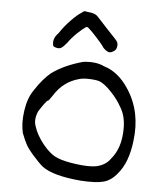

<svg xmlns="http://www.w3.org/2000/svg" viewBox="-49 -685 619 729"><g transform="rotate(5 261.0 -320.5)"><path d="M255.9 -450.2Q303.7 -456.1 335.9 -440.4Q391.6 -423.8 430.7 -363.3Q486.3 -279.3 471.7 -167Q461.9 -84 423.8 -40Q401.4 -11.7 372.1 -3.9Q342.8 3.9 285.2 0Q179.7 -8.8 137.7 -40Q121.1 -53.7 97.7 -80.6Q74.2 -107.4 67.4 -123Q63.5 -128.9 50.8 -161.1Q42 -197.3 48.8 -245.6Q55.7 -293.9 77.1 -325.2Q108.4 -373 137.7 -396.5Q184.6 -430.7 255.9 -450.2ZM326.2 -380.9Q316.4 -385.7 289.6 -387.2Q262.7 -388.7 246.1 -383.8Q186.5 -368.2 152.3 -313.5Q137.7 -292 135.7 -292Q131.8 -292 120.6 -276.4Q109.4 -260.7 101.6 -248Q87.9 -216.8 96.7 -191.4Q107.4 -157.2 135.3 -123Q163.1 -88.9 190.4 -78.1Q215.8 -67.4 263.7 -61Q311.5 -54.7 338.9 -59.6Q375 -67.4 392.6 -92.8Q430.7 -136.7 430.7 -211.9Q430.7 -259.8 410.2 -292Q395.5 -319.3 370.1 -346.2Q344.7 -373 326.2 -380.9ZM232.4 -634.8Q240.2 -641.6 243.7 -642.1Q247.1 -642.6 254.9 -640.6Q282.2 -638.7 293 -628.9Q296.9 -625 338.9 -579.1Q372.1 -544.9 377 -537.1Q382.8 -525.4 376 -508.8Q373 -503.9 365.7 -499.5Q358.4 -495.1 352.1 -495.1Q345.7 -495.1 336.9 -501.5Q328.1 -507.8 323.2 -516.6Q319.3 -522.5 298.3 -545.9Q277.3 -569.3 264.6 -580.1Q258.8 -585 253.9 -582Q243.2 -575.2 223.1 -556.2Q203.1 -537.1 189.5 -517.6Q175.8 -501 168.5 -496.6Q161.1 -492.2 151.4 -494.1Q142.6 -496.1 139.2 -498.5Q135.7 -501 135.7 -507.8Q132.8 -530.3 152.3 -549.8Q171.9 -579.1 194.8 -602.5Q217.8 -626 232.4 -634.8Z"/></g></svg>

Font: JasonHandwriting2
Style: Regular
Weight: 400
Version: Version 1.05.10